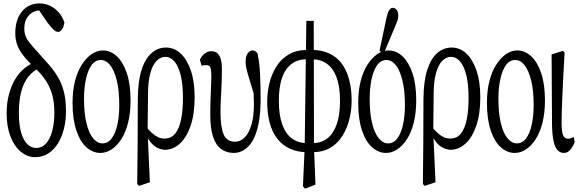

<svg xmlns="http://www.w3.org/2000/svg" viewBox="-20 -835 3416 1128"><path d="M186.5 88.4Q140.6 88.4 102.3 56.6Q64 24.9 41.5 -33Q19 -90.8 19 -168.5Q19 -229.5 32.5 -280.3Q45.9 -331.1 69.1 -369.6Q92.3 -408.2 124 -434.1Q155.8 -460 193.4 -472.7V-484.4L218.3 -438.5Q174.3 -419.9 146 -383.8Q117.7 -347.7 104.2 -294.7Q90.8 -241.7 90.8 -172.4Q90.8 -100.6 104.5 -54.9Q118.2 -9.3 141.1 12.5Q164.1 34.2 192.4 34.2Q227.5 34.2 251.2 7.1Q274.9 -20 287.1 -66.7Q299.3 -113.3 299.3 -174.3Q299.3 -234.4 286.6 -278.8Q273.9 -323.2 250.7 -359.1Q227.5 -395 191.9 -429.2Q147.9 -470.7 121.1 -503.7Q94.2 -536.6 82 -569.1Q69.8 -601.6 69.8 -639.2Q69.8 -720.7 109.4 -767.8Q148.9 -814.9 212.4 -814.9Q245.1 -814.9 273.9 -801.3Q302.7 -787.6 324.7 -762.5Q346.7 -737.3 358.4 -703.1Q355 -678.2 344.5 -662.8Q334 -647.5 321.8 -647.5Q309.1 -647.5 294.2 -661.1Q279.3 -674.8 258.3 -703.1L193.4 -798.3L258.3 -789.1L263.2 -759.3Q253.4 -765.1 242.9 -769.3Q232.4 -773.4 214.8 -773.4Q175.8 -773.4 149.2 -743.9Q122.6 -714.4 122.6 -667.5Q122.6 -640.1 132.6 -617.9Q142.6 -595.7 167.5 -567.1Q192.4 -538.6 236.8 -489.3Q275.4 -448.2 301 -412.1Q326.7 -376 340.8 -340.6Q355 -305.2 361.3 -266.4Q367.7 -227.5 367.7 -179.2Q367.7 -129.4 356.4 -81.8Q345.2 -34.2 322.3 4.2Q299.3 42.5 265.4 65.4Q231.4 88.4 186.5 88.4Z M570.3 63.5Q525.4 63.5 488 30.5Q450.7 -2.4 428.5 -68.6Q406.2 -134.8 406.2 -231Q406.2 -302.7 420.9 -359.6Q435.5 -416.5 461.4 -456.1Q487.3 -495.6 518.6 -517.1Q549.8 -538.6 584.5 -538.6Q629.4 -538.6 666.3 -504.4Q703.1 -470.2 725.1 -404.8Q747.1 -339.4 747.1 -245.1Q747.1 -173.3 732.9 -115.7Q718.8 -58.1 693.4 -18.6Q668 21 636.2 42.2Q604.5 63.5 570.3 63.5ZM581.5 7.3Q614.7 7.3 636.7 -22.7Q658.7 -52.7 669.7 -103.5Q680.7 -154.3 680.7 -216.8Q680.7 -303.2 666 -362.5Q651.4 -421.9 627.2 -452.1Q603 -482.4 572.3 -482.4Q539.1 -482.4 517.3 -451.7Q495.6 -420.9 484.6 -369.1Q473.6 -317.4 473.6 -254.9Q473.6 -168.5 488.3 -109.6Q502.9 -50.8 527.6 -21.7Q552.2 7.3 581.5 7.3Z M786.1 245.6 788.6 15.1 789.6 -254.9Q790.5 -358.4 811.8 -424.6Q833 -490.7 870.4 -523.2Q907.7 -555.7 955.6 -555.7Q1003.9 -555.7 1041.7 -520.3Q1079.6 -484.9 1101.6 -419.4Q1123.5 -354 1123.5 -263.2Q1123.5 -163.1 1099.1 -94Q1074.7 -24.9 1035.2 10Q995.6 44.9 950.2 44.9Q930.2 44.9 907.5 34.9Q884.8 24.9 864.3 0Q843.8 -24.9 828.6 -67.4H827.1L836.4 -92.3Q855 -69.8 872.8 -53.7Q890.6 -37.6 908 -29.3Q925.3 -21 947.3 -21Q985.8 -21 1009.3 -50Q1032.7 -79.1 1043.7 -132.6Q1054.7 -186 1054.7 -258.3Q1054.7 -340.8 1041.3 -394Q1027.8 -447.3 1004.6 -474.1Q981.4 -501 952.1 -501Q922.4 -501 898.9 -476.3Q875.5 -451.7 862.5 -402.8Q849.6 -354 849.6 -280.8L847.2 -68.4V-57.6L860.4 235.8L796.4 257.3Z M1353.5 63.5Q1310.1 63.5 1278.6 40Q1247.1 16.6 1231.2 -33Q1215.3 -82.5 1215.3 -162.6Q1215.3 -201.2 1216.6 -242.2Q1217.8 -283.2 1219.7 -320.8Q1221.7 -358.4 1221.7 -385.7Q1221.7 -418.9 1216.8 -435.8Q1211.9 -452.6 1191.9 -452.6Q1184.6 -452.6 1177 -451.7Q1169.4 -450.7 1164.6 -448.2L1154.3 -484.4Q1165 -506.8 1182.6 -520.5Q1200.2 -534.2 1221.7 -534.2Q1246.6 -534.2 1260 -519.3Q1273.4 -504.4 1278.6 -482.2Q1283.7 -460 1283.7 -436Q1283.7 -387.7 1282 -343Q1280.3 -298.3 1277.8 -256.6Q1275.4 -214.8 1275.4 -175.8Q1275.4 -89.4 1293.7 -45.9Q1312 -2.4 1361.3 -2.4Q1393.1 -2.4 1418.2 -28.3Q1443.4 -54.2 1457.5 -103.3Q1471.7 -152.3 1471.7 -222.7Q1471.7 -244.1 1470.5 -270Q1469.2 -295.9 1468.8 -329.1H1481.9V-249Q1458 -327.1 1445.3 -368.7Q1432.6 -410.2 1427.7 -432.1Q1422.9 -454.1 1422.9 -472.7Q1422.9 -503.4 1434.6 -521Q1446.3 -538.6 1463.4 -538.6Q1473.1 -538.6 1480 -534.2Q1486.8 -529.8 1492.7 -521.5Q1504.4 -469.7 1507.8 -400.6Q1511.2 -331.5 1511.2 -255.9Q1511.2 -168.5 1498.8 -107.2Q1486.3 -45.9 1464.6 -8.8Q1442.9 28.3 1414.1 45.9Q1385.3 63.5 1353.5 63.5Z M1759.8 259.8 1770 31.7 1779.8 -712.4H1823.2L1824.7 29.3L1833.5 250L1771.5 273.4ZM1785.2 59.1Q1727.1 59.1 1682.6 38.3Q1638.2 17.6 1608.6 -20.8Q1579.1 -59.1 1564.5 -113.8Q1549.8 -168.5 1549.8 -236.8Q1549.8 -292 1562.7 -345.9Q1575.7 -399.9 1604 -444.6Q1632.3 -489.3 1677 -515.4Q1721.7 -541.5 1784.2 -541.5V-486.8Q1725.1 -486.8 1688.2 -455.8Q1651.4 -424.8 1634.8 -371.1Q1618.2 -317.4 1618.2 -244.1Q1618.2 -159.2 1638.2 -103.8Q1658.2 -48.3 1695.3 -21.2Q1732.4 5.9 1785.2 5.9ZM1814.9 59.1V5.9Q1869.1 5.9 1905 -23.4Q1940.9 -52.7 1959.2 -107.7Q1977.5 -162.6 1977.5 -240.7Q1977.5 -324.7 1958 -378.7Q1938.5 -432.6 1901.4 -459.7Q1864.3 -486.8 1812.5 -486.8V-541.5Q1870.6 -541.5 1914.8 -520.8Q1959 -500 1987.8 -461.2Q2016.6 -422.4 2031.2 -367.4Q2045.9 -312.5 2045.9 -244.1Q2045.9 -189.9 2033 -136.2Q2020 -82.5 1992.4 -37.8Q1964.8 6.8 1921.1 33Q1877.4 59.1 1814.9 59.1Z M2248.5 63.5Q2203.6 63.5 2166.3 30.5Q2128.9 -2.4 2106.7 -68.6Q2084.5 -134.8 2084.5 -231Q2084.5 -302.7 2099.1 -359.6Q2113.8 -416.5 2139.6 -456.1Q2165.5 -495.6 2196.8 -517.1Q2228 -538.6 2262.7 -538.6Q2307.6 -538.6 2344.5 -504.4Q2381.3 -470.2 2403.3 -404.8Q2425.3 -339.4 2425.3 -245.1Q2425.3 -173.3 2411.1 -115.7Q2397 -58.1 2371.6 -18.6Q2346.2 21 2314.5 42.2Q2282.7 63.5 2248.5 63.5ZM2259.8 7.3Q2293 7.3 2314.9 -22.7Q2336.9 -52.7 2347.9 -103.5Q2358.9 -154.3 2358.9 -216.8Q2358.9 -303.2 2344.2 -362.5Q2329.6 -421.9 2305.4 -452.1Q2281.2 -482.4 2250.5 -482.4Q2217.3 -482.4 2195.6 -451.7Q2173.8 -420.9 2162.8 -369.1Q2151.9 -317.4 2151.9 -254.9Q2151.9 -168.5 2166.5 -109.6Q2181.2 -50.8 2205.8 -21.7Q2230.5 7.3 2259.8 7.3ZM2209.5 -536.6 2252.9 -740.2Q2259.8 -767.6 2268.8 -778.3Q2277.8 -789.1 2288.1 -789.1Q2301.3 -789.1 2310.5 -776.6Q2319.8 -764.2 2319.8 -744.1Q2319.8 -728.5 2315.9 -716.3Q2312 -704.1 2302.2 -681.6L2233.9 -519Z M2464.4 245.6 2466.8 15.1 2467.8 -254.9Q2468.8 -358.4 2490 -424.6Q2511.2 -490.7 2548.6 -523.2Q2585.9 -555.7 2633.8 -555.7Q2682.1 -555.7 2720 -520.3Q2757.8 -484.9 2779.8 -419.4Q2801.8 -354 2801.8 -263.2Q2801.8 -163.1 2777.3 -94Q2752.9 -24.9 2713.4 10Q2673.8 44.9 2628.4 44.9Q2608.4 44.9 2585.7 34.9Q2563 24.9 2542.5 0Q2522 -24.9 2506.8 -67.4H2505.4L2514.6 -92.3Q2533.2 -69.8 2551 -53.7Q2568.8 -37.6 2586.2 -29.3Q2603.5 -21 2625.5 -21Q2664.1 -21 2687.5 -50Q2710.9 -79.1 2721.9 -132.6Q2732.9 -186 2732.9 -258.3Q2732.9 -340.8 2719.5 -394Q2706.1 -447.3 2682.9 -474.1Q2659.7 -501 2630.4 -501Q2600.6 -501 2577.1 -476.3Q2553.7 -451.7 2540.8 -402.8Q2527.8 -354 2527.8 -280.8L2525.4 -68.4V-57.6L2538.6 235.8L2474.6 257.3Z M3004.9 63.5Q2960 63.5 2922.6 30.5Q2885.3 -2.4 2863 -68.6Q2840.8 -134.8 2840.8 -231Q2840.8 -302.7 2855.5 -359.6Q2870.1 -416.5 2896 -456.1Q2921.9 -495.6 2953.1 -517.1Q2984.4 -538.6 3019 -538.6Q3064 -538.6 3100.8 -504.4Q3137.7 -470.2 3159.7 -404.8Q3181.6 -339.4 3181.6 -245.1Q3181.6 -173.3 3167.5 -115.7Q3153.3 -58.1 3127.9 -18.6Q3102.5 21 3070.8 42.2Q3039.1 63.5 3004.9 63.5ZM3016.1 7.3Q3049.3 7.3 3071.3 -22.7Q3093.3 -52.7 3104.2 -103.5Q3115.2 -154.3 3115.2 -216.8Q3115.2 -303.2 3100.6 -362.5Q3085.9 -421.9 3061.8 -452.1Q3037.6 -482.4 3006.8 -482.4Q2973.6 -482.4 2951.9 -451.7Q2930.2 -420.9 2919.2 -369.1Q2908.2 -317.4 2908.2 -254.9Q2908.2 -168.5 2922.9 -109.6Q2937.5 -50.8 2962.2 -21.7Q2986.8 7.3 3016.1 7.3Z M3293.5 63.5Q3269.5 63.5 3254.4 45.9Q3239.3 28.3 3231.7 -8.3Q3224.1 -44.9 3223.1 -102.5L3220.7 -515.1L3288.1 -536.6L3296.9 -524.9Q3292 -435.1 3288.6 -370.8Q3285.2 -306.6 3283.4 -260.7Q3281.7 -214.8 3280.5 -180.4Q3279.3 -146 3279.3 -115.7Q3279.3 -58.1 3288.8 -39.1Q3298.3 -20 3316.9 -20Q3326.2 -20 3334 -22.9Q3341.8 -25.9 3350.1 -30.8L3356.4 -1Q3346.7 25.9 3330.6 44.7Q3314.5 63.5 3293.5 63.5Z"/></svg>

Font: Scarab Serif
Style: Regular
Weight: 400
Designer: John Roberts
Foundry: Scarab
Version: 1.0